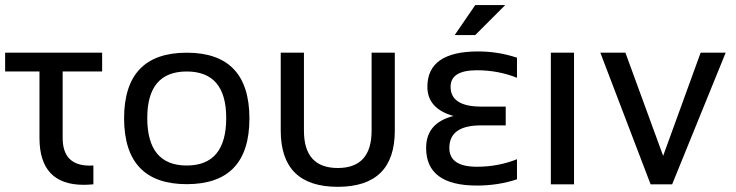

<svg xmlns="http://www.w3.org/2000/svg" viewBox="-20 -718 2867 748"><path d="M0 -512.7H377.9V-439.5H224.1V-180.7Q224.1 -72.8 329.6 -72.8Q336.4 -72.8 343.8 -73.2V0Q323.7 2 306.2 2Q133.8 2 133.8 -180.7V-439.5H0Z M707.5 -73.2Q861.3 -73.2 861.3 -258.3Q861.3 -439.5 707.5 -439.5Q553.7 -439.5 553.7 -258.3Q553.7 -73.2 707.5 -73.2ZM463.4 -256.3Q463.4 -512.7 707.5 -512.7Q951.7 -512.7 951.7 -256.3Q951.7 -0.5 707.5 -0.5Q464.4 -0.5 463.4 -256.3Z M1073.7 -209V-512.7H1164.1V-209Q1164.1 -63.5 1295.9 -63.5Q1427.7 -63.5 1427.7 -209V-512.7H1518.1V-209Q1518.1 9.8 1295.9 9.8Q1073.7 9.8 1073.7 -209Z M1994.1 -415Q1920.9 -444.3 1837.9 -444.3Q1735.4 -444.3 1735.4 -379.9Q1735.4 -302.7 1855 -302.7H1950.2V-229.5H1853.5Q1730.5 -229.5 1730.5 -141.6Q1730.5 -68.4 1837.9 -68.4Q1920.9 -68.4 1994.1 -97.7V-19.5Q1920.9 4.9 1837.9 4.9Q1640.1 4.9 1640.1 -141.6Q1640.1 -239.3 1746.6 -266.1Q1645 -294.9 1645 -379.9Q1645 -517.6 1842.8 -517.6Q1920.9 -517.6 1994.1 -493.2ZM1831.5 -698.2H1948.2L1831.5 -581.5H1751.5Z M2216.3 -512.7V0H2126V-512.7Z M2318.8 -512.7H2416.5L2563.5 -110.8L2709.5 -512.7H2807.1L2598.6 0H2514.6Z"/></svg>

Font: Voltera
Style: Regular
Weight: 400
Designer: Bernd Montag
Version: Version 1.301